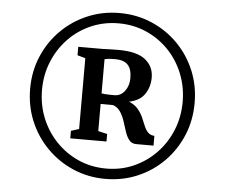

<svg xmlns="http://www.w3.org/2000/svg" viewBox="-57 -979 1150 982"><g transform="rotate(5 518.0 -488.0)"><path d="M95.5 -489Q95.5 -578 128 -655Q160.5 -732 218.5 -790.2Q276.5 -848.5 353.5 -881.2Q430.5 -914 518 -914Q606.5 -914 683.2 -881.2Q760 -848.5 817.8 -790.2Q875.5 -732 907.8 -655Q940 -578 940 -489Q940 -400 907.8 -322.5Q875.5 -245 817.8 -186.5Q760 -128 683.2 -95.2Q606.5 -62.5 518 -62.5Q430.5 -62.5 353.8 -95.2Q277 -128 218.8 -186.5Q160.5 -245 128 -322.5Q95.5 -400 95.5 -489ZM156.5 -489Q156.5 -411 184 -343.5Q211.5 -276 260.8 -224.8Q310 -173.5 375.8 -144.5Q441.5 -115.5 518 -115.5Q594.5 -115.5 660 -144.8Q725.5 -174 774.8 -225.5Q824 -277 851.2 -344.5Q878.5 -412 878.5 -489Q878.5 -566 851.2 -633.8Q824 -701.5 774.8 -752.5Q725.5 -803.5 660 -832.2Q594.5 -861 518 -861Q441.5 -861 375.5 -832Q309.5 -803 260.5 -751.8Q211.5 -700.5 184 -633Q156.5 -565.5 156.5 -489ZM363 -305V-668.5L322 -680V-723.5H409Q431.5 -723 448.2 -723.5Q465 -724 483.2 -724.8Q501.5 -725.5 528.5 -725.5Q623.5 -725.5 666.8 -690.8Q710 -656 710 -599.5Q710 -551.5 685.5 -514.8Q661 -478 605.5 -466.5Q635.5 -454 652.2 -433.8Q669 -413.5 678.5 -391.8Q688 -370 696 -350.2Q704 -330.5 716 -317.8Q728 -305 749.5 -303.5V-253.5H660.5Q637.5 -253.5 624.2 -270Q611 -286.5 602.8 -311.8Q594.5 -337 586 -363.8Q577.5 -390.5 563.5 -412Q549.5 -433.5 525 -442L461.5 -442.5V-303L508 -292V-253.5H322V-292ZM461.5 -496.5Q469 -495 481 -494.2Q493 -493.5 505.8 -493.2Q518.5 -493 528 -493Q560 -493 580.8 -520.5Q601.5 -548 601.5 -586.5Q601.5 -634.5 580.2 -655.8Q559 -677 516 -677Q503.5 -677 490 -676.2Q476.5 -675.5 461.5 -672Z"/></g></svg>

Font: Merriweather 48pt
Style: Bold
Weight: 700
Version: Version 2.100